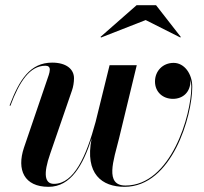

<svg xmlns="http://www.w3.org/2000/svg" viewBox="-20 -712 788 742"><path d="M543 -634.5 677 -567 678.5 -569.5 583 -692H508L368.5 -569.5L370.5 -567ZM174 -118 258 -362C263 -375.5 266 -394.5 266 -409.5C266 -445 236 -470 181.5 -470C97 -470 55 -404.5 17 -304.5L20 -303C55.5 -398 95.5 -458 155.5 -458C166.5 -458 172.5 -453 172.5 -443C172.5 -437 170.5 -428.5 168.5 -422.5L72.5 -141C44 -55.5 73.5 10 167.5 10C254.5 10 301 -75 334 -176.5C307 -39 374.5 10 461 10C646 10 723 -266 723 -376.5C723 -427.5 692 -469 651 -469C609 -469 579 -437.5 579 -397C579 -357 608.5 -330 648.5 -330C686.5 -330 716 -355.5 716 -399.5C716 -401.5 716 -403.5 715.5 -405.5C718 -396.5 719.5 -386.5 719.5 -376.5C719.5 -267.5 640.5 5 465 5C383.5 5 419 -93 440 -177L508.5 -460H403.5L349.5 -241C313.5 -108 266 -1.5 188.5 -1.5C152.5 -1.5 146.5 -39.5 174 -118Z"/></svg>

Font: Bodoni* 48pt Medium
Style: Italic
Weight: 500
Italic angle: -13°
Version: Version 2.3